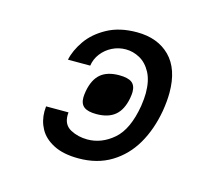

<svg xmlns="http://www.w3.org/2000/svg" viewBox="-75 -594 750 658"><g transform="rotate(15 300.0 -265.0)"><path d="M178.5 -164Q178.5 -130 205.2 -115.8Q232 -101.5 265 -101.5Q315.5 -101.5 357.5 -137.8Q399.5 -174 414 -260.5Q418 -287.5 418 -306.5Q418 -350.5 402.8 -379Q387.5 -407.5 363.5 -420.8Q339.5 -434 313.5 -434Q288 -434 265.5 -422.8Q243 -411.5 228 -392Q213 -372.5 209.5 -348.5H130.5Q137.5 -382.5 161.8 -417.5Q186 -452.5 229.8 -476.5Q273.5 -500.5 335 -500.5Q409 -500.5 452.5 -456.8Q496 -413 496 -329Q496 -299 490 -263Q478 -195 447.8 -143Q417.5 -91 368.2 -61Q319 -31 252.5 -31Q198.5 -31 164 -48.8Q129.5 -66.5 114 -94.8Q98.5 -123 98.5 -156.5Q98.5 -162.5 99.5 -174.5H179Q178.5 -171 178.5 -164ZM215 -237Q215 -245.5 217.5 -260.5Q225.5 -303 249 -322.8Q272.5 -342.5 314.5 -342.5Q345.5 -342.5 359.2 -332.2Q373 -322 373 -298.5Q373 -290 370.5 -276Q362.5 -233.5 338.5 -213.5Q314.5 -193.5 272.5 -193.5Q242.5 -193.5 228.8 -203.8Q215 -214 215 -237Z"/></g></svg>

Font: JuliaMono Black
Style: Italic
Weight: 900
Italic angle: -9°
Monospace: yes
Designer: cormullion
Foundry: corm
Version: Version 0.057; ttfautohint (v1.8.4)